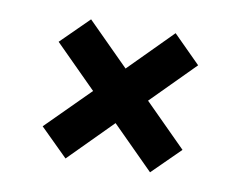

<svg xmlns="http://www.w3.org/2000/svg" viewBox="-54 -563 687 547"><g transform="rotate(10 289.5 -290.0)"><path d="M166 -87 86 -166 210 -290 89 -411 169 -490 290 -369 413 -493 492 -414 369 -290 490 -169 410 -90 289 -211Z"/></g></svg>

Font: DM Sans 9pt
Style: Bold
Weight: 700
Designer: Colophon Foundry, Jonny Pinhorn
Foundry: Colophon Foundry
Version: Version 4.004;gftools[0.9.30]